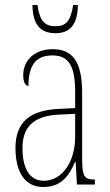

<svg xmlns="http://www.w3.org/2000/svg" viewBox="-20 -739 440 769"><path d="M202 -606C265 -606 291 -646 292 -719H273C263 -653 243 -634 202 -634C159 -634 139 -655 130 -719H110C111 -645 138 -606 202 -606ZM153 10C224 10 256 -33 281 -91H283L288 0H360V-20H358C320 -20 309 -29 309 -103V-366C309 -495 269 -542 191 -542C117 -542 73 -496 73 -438C73 -411 81 -395 94 -395C94 -482 127 -517 190 -517C254 -517 281 -477 281 -371V-306L218 -303C99 -298 42 -250 42 -146C42 -41 86 10 153 10ZM155 -15C96 -15 70 -69 70 -146C70 -228 112 -276 219 -280L281 -283V-191C281 -92 230 -15 155 -15Z"/></svg>

Font: Noto Serif Sinhala ExtraCondensed Thin
Style: Regular
Weight: 100
Width: 2
Designer: Jelle Bosma - Monotype Design Team
Foundry: Monotype Imaging Inc.
Version: Version 2.007